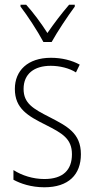

<svg xmlns="http://www.w3.org/2000/svg" viewBox="-20 -784 401 814"><path d="M164 -606H199C224 -651 266 -714 297 -756V-764H273C238 -723 210 -686 181 -644C155 -685 120 -732 91 -764H67V-756C95 -720 139 -653 164 -606ZM323 -130C323 -220 264 -249 191 -287C120 -323 80 -346 80 -407C80 -471 125 -505 195 -505C233 -505 274 -495 302 -477L318 -510C285 -528 243 -539 196 -539C97 -539 43 -484 43 -407C43 -323 99 -292 175 -254C244 -219 285 -196 285 -130C285 -64 248 -25 168 -25C120 -25 73 -40 37 -63V-22C66 -6 112 10 168 10C271 10 323 -44 323 -130Z"/></svg>

Font: Noto Sans Devanagari UI Condensed ExtraLight
Style: Regular
Weight: 200
Width: 3
Designer: Jelle Bosma - Monotype Design Team
Foundry: Monotype Imaging Inc.
Version: Version 2.004